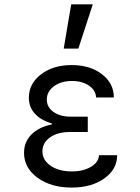

<svg xmlns="http://www.w3.org/2000/svg" viewBox="-20 -847 640 877"><path d="M418.9 -401.9Q417.5 -434.6 386.5 -455.8Q355.5 -477.1 309.1 -477.1Q258.8 -477.1 226.3 -452.9Q193.8 -428.7 193.8 -392.1Q193.8 -357.4 224.4 -335.7Q254.9 -314 304.2 -314H380.9V-244.1H298.8Q243.2 -244.1 208.5 -219.5Q173.8 -194.8 173.8 -155.8Q173.8 -115.7 211.4 -89.8Q249 -64 308.1 -64Q360.4 -64 395.5 -85Q430.7 -106 432.1 -138.2H515.1Q515.1 -73.7 456.5 -32Q397.9 9.8 307.1 9.8Q212.9 9.8 151.4 -35.2Q89.8 -80.1 89.8 -148.9Q89.8 -198.2 123 -232.2Q156.2 -266.1 216.8 -278.8V-283.2Q165.5 -298.3 138.7 -328.4Q111.8 -358.4 111.8 -400.9Q111.8 -464.8 167.2 -507.3Q222.7 -549.8 307.1 -549.8Q391.1 -549.8 445.6 -508.1Q500 -466.3 500 -401.9ZM403.8 -827.1 337.9 -625H271L305.2 -827.1Z"/></svg>

Font: CommitMono
Style: Regular
Weight: 400
Monospace: yes
Designer: Eigil Nikolajsen
Foundry: Eigil Nikolajsen
Version: Version 1.143